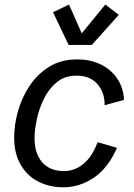

<svg xmlns="http://www.w3.org/2000/svg" viewBox="-20 -795 579 827"><path d="M252.4 11.7Q193.4 11.7 145.3 -12.7Q97.2 -37.1 69.1 -85.2Q41 -133.3 41 -203.1Q41 -256.3 57.1 -314.7Q73.2 -373 106.7 -424.1Q140.1 -475.1 191.2 -507.1Q242.2 -539.1 312.5 -539.1Q369.1 -539.1 413.6 -517.6Q458 -496.1 484.6 -457Q511.2 -418 514.2 -364.7L430.7 -341.8Q431.2 -397 399.4 -433.1Q367.7 -469.2 309.1 -469.2Q259.8 -469.2 225.3 -441.4Q190.9 -413.6 169.7 -370.6Q148.4 -327.6 138.7 -281.7Q128.9 -235.8 128.9 -199.7Q128.9 -133.3 162.1 -95.7Q195.3 -58.1 255.9 -58.1Q301.3 -58.1 339.1 -88.9Q377 -119.6 400.4 -182.6L483.9 -158.2Q445.8 -71.3 384.5 -29.8Q323.2 11.7 252.4 11.7ZM433.6 -775.4 491.7 -731 375.5 -601.6H275.4L208.5 -742.2L277.3 -775.4L332 -651.4Z"/></svg>

Font: Schibsted Grotesk
Style: Italic
Weight: 400
Italic angle: -12°
Designer: Bakken & Baeck AS, Henrik Kongsvoll
Foundry: Schibsted ASA
Version: Version 1.100; ttfautohint (v1.8.4.7-5d5b);gftools[0.9.25]